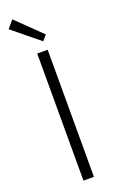

<svg xmlns="http://www.w3.org/2000/svg" viewBox="-180 -992 631 1035"><g transform="rotate(-20 136.0 -474.0)"><path d="M106 0H166V-729H106ZM159 -780 185 -810 43 -948 6 -905Z"/></g></svg>

Font: Noto Sans CJK SC Light
Style: Regular
Weight: 300
Designer: Ryoko NISHIZUKA 西塚涼子 (kana, bopomofo & ideographs); Paul D. Hunt (Latin, Greek & Cyrillic); Sandoll Communications 산돌커뮤니
Foundry: Adobe
Version: Version 2.004;hotconv 1.0.118;makeotfexe 2.5.65603